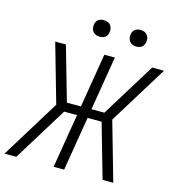

<svg xmlns="http://www.w3.org/2000/svg" viewBox="-132 -1050 1070 1163"><g transform="rotate(15 403.0 -468.5)"><path d="M3 0 229 -367 124 -735H191L288 -396H376L432 -735H498L442 -396H523L732 -735H806L580 -368L685 0H618L521 -339H433L377 0H311L367 -339H286L77 0ZM606 -833Q593 -833 582 -837.5Q571 -842 563.5 -851Q556 -860 554 -872.5Q552 -885 554 -898Q555 -906 560 -914.5Q565 -923 572.5 -928Q580 -933 588.5 -935Q597 -937 605 -937Q618 -937 629.5 -932.5Q641 -928 648 -919Q655 -910 657.5 -897.5Q660 -885 657 -872Q656 -864 651 -855.5Q646 -847 639 -842Q632 -837 623 -835Q614 -833 606 -833ZM376 -833Q363 -833 352 -837.5Q341 -842 333.5 -851Q326 -860 324 -872.5Q322 -885 324 -898Q325 -906 330 -914.5Q335 -923 342.5 -928Q350 -933 358.5 -935Q367 -937 375 -937Q388 -937 399.5 -932.5Q411 -928 418 -919Q425 -910 427.5 -897.5Q430 -885 427 -872Q426 -864 421 -855.5Q416 -847 409 -842Q402 -837 393 -835Q384 -833 376 -833Z"/></g></svg>

Font: Iosevka Aile Light
Style: Italic
Weight: 300
Italic angle: -9°
Designer: Belleve Invis
Foundry: Belleve Invis
Version: Version 31.1.0; ttfautohint (v1.8.4)